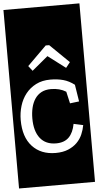

<svg xmlns="http://www.w3.org/2000/svg" viewBox="-82 -957 621 1211"><g transform="rotate(-5 228.5 -352.0)"><path d="M377 -553 256 -671H234L113 -551L138 -519L239 -603L350 -519ZM366 -163Q356 -108 327 -79Q298 -50 246 -50Q180 -50 145 -94.5Q110 -139 110 -220Q110 -256 117.5 -287.5Q125 -319 141 -343Q157 -367 182 -380.5Q207 -394 243 -394Q298 -394 338 -369L355 -294L413 -301L396 -408Q362 -434 325.5 -444Q289 -454 244 -454Q192 -454 153 -434Q114 -414 88 -381Q62 -348 49 -305Q36 -262 36 -216Q36 -108 90.5 -49Q145 10 238 10Q284 10 317.5 -4Q351 -18 373.5 -40.5Q396 -63 408.5 -92Q421 -121 426 -150ZM-12 -917H469V213H-12Z"/></g></svg>

Font: Zilla Slab Regular Highlight
Style: Regular
Weight: 410
Designer: Typotheque Type Foundry
Foundry: Typotheque type foundry
Version: Version 1.0; 2017